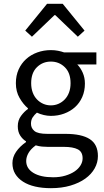

<svg xmlns="http://www.w3.org/2000/svg" viewBox="-20 -760 544 1004"><path d="M246 224Q201 224 164 215.5Q127 207 100.5 190Q74 173 59.5 149Q45 125 45 93Q45 62 64 34Q83 6 116 -17V-21Q98 -32 85.5 -51.5Q73 -71 73 -100Q73 -131 90 -154Q107 -177 126 -190V-194Q102 -214 82.5 -247.5Q63 -281 63 -325Q63 -365 77.5 -397Q92 -429 117 -451.5Q142 -474 175.5 -486Q209 -498 246 -498Q266 -498 283.5 -494.5Q301 -491 315 -486H484V-423H384Q401 -406 412.5 -380Q424 -354 424 -323Q424 -284 410 -252.5Q396 -221 372 -199.5Q348 -178 315.5 -166Q283 -154 246 -154Q228 -154 209 -158.5Q190 -163 173 -171Q160 -160 151 -146.5Q142 -133 142 -113Q142 -90 160 -75Q178 -60 228 -60H322Q407 -60 449.5 -32.5Q492 -5 492 56Q492 90 475 120.5Q458 151 426 174Q394 197 348.5 210.5Q303 224 246 224ZM246 -209Q267 -209 285.5 -217Q304 -225 318.5 -240Q333 -255 341 -276.5Q349 -298 349 -325Q349 -379 319 -408.5Q289 -438 246 -438Q203 -438 173 -408.5Q143 -379 143 -325Q143 -298 151 -276.5Q159 -255 173.5 -240Q188 -225 206.5 -217Q225 -209 246 -209ZM258 167Q293 167 321.5 158.5Q350 150 370 136.5Q390 123 401 105Q412 87 412 68Q412 34 387 21Q362 8 314 8H230Q216 8 199.5 6.5Q183 5 167 0Q141 19 129 40Q117 61 117 82Q117 121 154.5 144Q192 167 258 167ZM112 -600 226 -740H308L422 -600L387 -568L269 -681H265L147 -568Z"/></svg>

Font: SourceSansPro
Style: Book
Weight: 400
Designer: Paul D. Hunt
Foundry: Adobe Systems Incorporated
Version: Version 2.021;PS 2.000;hotconv 1.0.86;makeotf.lib2.5.63406